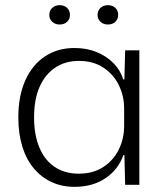

<svg xmlns="http://www.w3.org/2000/svg" viewBox="-20 -716 641 744"><path d="M268 8Q220 8 180 -10.5Q140 -29 111 -63.5Q82 -98 66.5 -148Q51 -198 51 -261Q51 -345 78.5 -405.5Q106 -466 155 -498Q204 -530 268 -530Q316 -530 354 -514.5Q392 -499 419 -472Q446 -445 458 -408H462L465 -521H520V0H465L462 -115H458Q439 -60 389.5 -26Q340 8 268 8ZM285 -43Q341 -43 380.5 -69Q420 -95 440.5 -137Q461 -179 461 -228V-295Q461 -344 440.5 -386Q420 -428 380.5 -454Q341 -480 286 -480Q233 -480 194 -454Q155 -428 133.5 -379.5Q112 -331 112 -261Q112 -193 133 -143.5Q154 -94 193 -68.5Q232 -43 285 -43ZM398 -621Q381 -621 369.5 -631.5Q358 -642 358 -658Q358 -675 369.5 -685.5Q381 -696 398 -696Q416 -696 427 -685.5Q438 -675 438 -658Q438 -642 427 -631.5Q416 -621 398 -621ZM211 -621Q194 -621 182.5 -631.5Q171 -642 171 -658Q171 -675 182.5 -685.5Q194 -696 211 -696Q229 -696 240 -685.5Q251 -675 251 -658Q251 -642 240 -631.5Q229 -621 211 -621Z"/></svg>

Font: Mona Sans ExtraLight Light
Style: Regular
Weight: 300
Version: Version 2.000